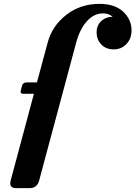

<svg xmlns="http://www.w3.org/2000/svg" viewBox="-20 -767 696 987"><path d="M63.5 200.2Q32.7 200.2 32.7 175.8Q32.7 168.9 34.7 161.6L154.3 -284.7H101.6Q85.9 -284.7 85.9 -294.9Q85.9 -297.9 86.9 -301.8L93.3 -326.2Q97.7 -343.3 117.2 -343.3H169.9L225.1 -548.3Q248 -634.3 321.8 -691.4Q393.6 -747.1 492.2 -747.1Q580.1 -747.1 624 -695.8Q656.2 -658.7 656.2 -610.4Q656.2 -567.4 628.9 -539.6Q603 -513.2 564.9 -513.2Q523.9 -513.2 500 -539.1Q476.6 -564.5 476.6 -600.1Q476.6 -639.6 504.9 -662.6Q527.3 -680.7 559.1 -680.7Q540 -698.2 509.8 -698.2Q466.8 -698.2 432.6 -664.1Q391.6 -623 371.6 -547.9L181.2 161.1Q170.9 200.2 131.8 200.2Z"/></svg>

Font: Cursive Sans
Style: Bold
Weight: 700
Italic angle: -15°
Designer: Wojciech Kalinowski "wmk69" (wmk69@o2.pl)
Foundry: Wojciech Kalinowski "wmk69" (wmk69@o2.pl)
Version: Wersja 3.1.0; 2022-02-18